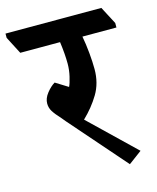

<svg xmlns="http://www.w3.org/2000/svg" viewBox="-153 -739 708 867"><g transform="rotate(-15 201.5 -305.5)"><path d="M447 -560H288Q295 -523 299 -480Q303 -437 303 -404Q303 -339 273 -289Q243 -239 198 -196L408 6L346 52L116 -211Q103 -227 102 -228Q77 -255 66.5 -272Q56 -289 56 -309Q56 -333 74.5 -356.5Q93 -380 113 -392L171 -356Q178 -370 185 -400Q192 -430 192 -459Q192 -504 184 -562H-2L-44 -643V-663H404L447 -581Z"/></g></svg>

Font: Martel ExtraBold
Style: Regular
Weight: 800
Designer: Dan Reynolds
Foundry: Dan Reynolds
Version: Version 1.001; ttfautohint (v1.1) -l 5 -r 5 -G 72 -x 0 -D la